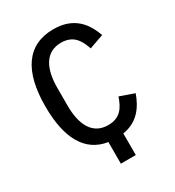

<svg xmlns="http://www.w3.org/2000/svg" viewBox="-202 -830 1004 1099"><g transform="rotate(-30 300.0 -280.0)"><path d="M271 7.1V149.9H369.7V7.1C469.8 -8.5 518.1 -78.5 546.2 -157L451.7 -190.3C430 -126.8 399.9 -77.1 319.6 -77.1C218.8 -77.1 172.9 -160.2 172.9 -290.5V-407.3C172.9 -537.6 218.8 -621.1 319.6 -621.1C399.9 -621.1 430 -571 451.7 -507.8L546.2 -541.2C514.2 -632.5 453.8 -709.9 320.7 -709.9C144.9 -709.9 60.4 -579.9 60.4 -349.1C60.4 -140.3 128.6 -14.6 271 7.1Z"/></g></svg>

Font: Margiela Mono Medium
Style: Regular
Weight: 500
Designer: Mike Abbink, Paul van der Laan, Pieter van Rosmalen
Foundry: Bold Monday
Version: Version 2.003 2021